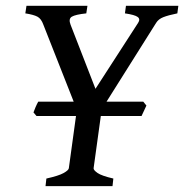

<svg xmlns="http://www.w3.org/2000/svg" viewBox="-20 -635 628 655"><path d="M305.7 -332 451.2 -557.1Q459.5 -569.8 449.7 -577.1Q439.9 -584.5 406.2 -589.4L409.7 -615.2H588.4L585 -589.4Q553.7 -583 537.1 -576.4Q520.5 -569.8 512.7 -557.1L327.1 -262.2L299.3 -61Q298.8 -54.7 312.7 -44.9Q326.7 -35.2 366.7 -25.9L363.8 0H135.3L138.2 -25.9Q180.2 -35.2 197 -44.7Q213.9 -54.2 214.8 -61L242.2 -260.7L127.9 -550.8Q120.6 -571.3 107.7 -578.1Q94.7 -585 66.4 -589.4L70.3 -615.2H278.3L274.4 -589.4Q237.3 -585.4 225.1 -578.1Q212.9 -570.8 220.7 -550.8ZM479.5 -274.9 462.9 -239.3H104.5L94.2 -251.5Q96.7 -258.8 101.3 -269.5Q106 -280.3 110.4 -288.1H468.8Z"/></svg>

Font: Gentium Book Plus
Style: Italic
Weight: 400
Italic angle: -8°
Designer: Victor Gaultney, Annie Olsen, Iska Routamaa, Becca Hirsbrunner
Foundry: SIL International
Version: Version 6.101